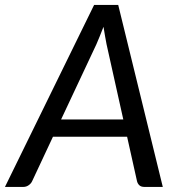

<svg xmlns="http://www.w3.org/2000/svg" viewBox="-48 -736 704 756"><path d="M593 0H520.5Q508 0 501 -6.2Q494 -12.5 491.5 -22.5L452.5 -197.5H160.5L78.5 -22.5Q74.5 -13.5 65 -6.8Q55.5 0 44 0H-28.5L322.5 -716.5H417.5ZM192.5 -265.5H437.5L371.5 -562Q369 -575.5 365.8 -592.8Q362.5 -610 359.5 -630.5Q352 -610 344.5 -592.5Q337 -575 331.5 -561.5Z"/></svg>

Font: Lato
Style: Italic
Weight: 400
Italic angle: -7°
Designer: Lukasz Dziedzic
Foundry: tyPoland Lukasz Dziedzic
Version: Version 2.007; 2014-02-27